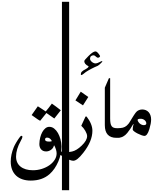

<svg xmlns="http://www.w3.org/2000/svg" viewBox="-20 -1529 1765 2149"><path d="M660.6 -294.9 587.9 -202.6 499.5 -264.2 430.2 -177.7Q420.9 -177.7 334 -241.2L403.3 -339.4Q418.5 -330.1 440.4 -315.7Q462.4 -301.3 491.7 -281.7Q525.4 -320.3 560.5 -369.6Q583 -354 607.9 -335.4Q632.8 -316.9 660.6 -294.9ZM668 106.4V115.7Q668 195.8 632.8 278.3Q595.2 366.7 534.2 420.4Q452.6 492.2 324.2 492.2Q272.5 492.2 231 478Q189.5 463.9 160.4 436.8Q131.3 409.7 115.7 369.9Q100.1 330.1 100.1 278.3Q100.1 203.1 133.8 119.6Q137.7 109.4 144.8 95.9Q151.9 82.5 160.2 68.1Q168.5 53.7 177.5 40Q186.5 26.4 194.3 15.4Q202.1 4.4 208.5 -2.2Q214.8 -8.8 217.8 -8.8Q231 -8.8 231 3.4Q231 14.6 211.9 48.8Q159.7 142.1 159.7 223.6Q159.7 259.8 172.6 288.1Q185.5 316.4 210 335.9Q234.4 355.5 269.3 366Q304.2 376.5 348.1 376.5Q400.9 376.5 449 361.1Q497.1 345.7 533.7 319.8Q570.3 293.9 592 259.8Q613.8 225.6 613.8 188Q613.8 150.9 588.4 100.6Q586.9 99.1 586.4 99.1Q585.9 99.6 585 100.3Q584 101.1 582.5 102.5Q580.1 115.7 571.8 127.2Q563.5 138.7 551.5 147.5Q539.6 156.2 525.4 161.1Q511.2 166 496.6 166Q461.4 166 440.9 143.6Q420.4 121.1 420.4 83Q421.4 45.4 429.9 10.7Q438.5 -23.9 453.4 -50.8Q468.3 -77.6 488.3 -93.5Q508.3 -109.4 532.2 -109.4Q562 -109.4 586.4 -90.1Q610.8 -70.8 628.7 -39.8Q646.5 -8.8 656.7 29.8Q667 68.4 668 106.4ZM561 50.8Q541 11.2 507.3 11.2Q484.4 11.2 484.4 33.2Q484.4 42 493.4 48.8Q502.4 55.7 530.3 55.7Q546.9 55.7 561 50.8Z M753.9 600.1H673.3V-1508.8H753.9Z M968.3 -443.4 908.7 -349.6 824.2 -405.3 883.8 -502.9ZM1014.2 -65.4Q1014.2 51.3 912.6 180.7Q875.5 228 848.4 249.3Q821.3 270.5 799.3 270.5Q764.6 268.6 704.1 234.4Q643.1 200.7 620.6 172.9L624.5 157.2Q685.5 174.3 722.7 174.3Q752.9 174.3 786.1 167Q836.9 155.8 894 101.1Q955.1 43 955.1 -5.9Q955.1 -18.1 949.5 -33.4Q943.8 -48.8 934.6 -64.9Q925.3 -81.1 913.6 -95.7Q901.9 -110.4 889.6 -121.1Q897.9 -139.6 909.9 -165.3Q921.9 -190.9 937.5 -224.6H949.2Q1014.2 -140.6 1014.2 -65.4Z M1125.5 -840.8Q1125.5 -838.4 1118.7 -831.1Q1111.8 -823.7 1103 -815.7Q1094.2 -807.6 1085.9 -800.8Q1077.6 -793.9 1074.2 -792.5Q1035.6 -776.4 1002.4 -759Q969.2 -741.7 940.9 -723.1L913.1 -701.2Q905.3 -694.8 899.7 -692.1Q894 -689.5 890.1 -689Q884.8 -689 884.8 -696.3Q884.8 -704.1 886.7 -711.2Q888.7 -718.3 894.5 -725.1Q900.4 -731.9 911.4 -739.5Q922.4 -747.1 940.9 -756.3Q964.4 -768.6 970.7 -782.2Q970.2 -783.2 970.2 -783.2Q970.2 -784.7 971.7 -787.1Q946.3 -799.8 934.8 -814Q923.3 -828.1 923.3 -845.2Q923.3 -850.6 935.1 -864.5Q946.8 -878.4 970.2 -901.9Q1021.5 -953.6 1048.8 -953.6Q1069.3 -953.6 1099.1 -904.8Q1100.1 -901.9 1100.1 -900.9Q1100.1 -894.5 1092.3 -888.7Q1084.5 -882.8 1075.2 -882.8Q1070.8 -882.8 1065.2 -886.5Q1059.6 -890.1 1054.2 -894.8Q1048.8 -899.4 1043.5 -903.6Q1038.1 -907.7 1034.7 -908.7Q1032.2 -909.2 1030 -909.4Q1027.8 -909.7 1025.4 -909.7Q1009.3 -909.7 998.5 -900.1Q987.8 -890.6 987.8 -871.6Q987.8 -861.3 994.1 -851.8Q1000.5 -842.3 1009.8 -835Q1019 -827.6 1029.3 -823.5Q1039.6 -819.3 1046.9 -819.3Q1069.8 -819.3 1103.5 -838.4Q1116.2 -845.2 1121.1 -845.2Q1125.5 -845.2 1125.5 -840.8Z M1318.4 13.7H1283.7Q1153.3 13.7 1153.3 -128.4V-547.4Q1161.6 -566.9 1172.9 -593.5Q1184.1 -620.1 1199.2 -653.8H1212.9V-203.6Q1212.9 -171.9 1216.8 -150.6Q1220.7 -129.4 1229.7 -116.9Q1238.8 -104.5 1253.4 -99.4Q1268.1 -94.2 1289.6 -94.2H1318.4Z M1671.4 -191.4Q1671.4 -148.9 1652.3 -85.4Q1639.6 -43.9 1625.7 -25.9Q1611.8 -7.8 1596.2 -7.8Q1583.5 -8.3 1562.3 -16.1Q1541 -23.9 1519.8 -34.7Q1498.5 -45.4 1482.7 -57.4Q1466.8 -69.3 1465.3 -78.6Q1465.3 -109.9 1475.1 -140.1H1471.2Q1455.6 -112.3 1439 -87.4Q1422.4 -62.5 1404.3 -40.5Q1361.3 12.7 1302.2 12.7H1284.2V-94.2Q1285.6 -93.8 1291 -93.8Q1296.9 -93.8 1306.2 -94.5Q1315.4 -95.2 1331.1 -96.2Q1356.4 -97.7 1378.2 -109.1Q1399.9 -120.6 1418.5 -144Q1421.9 -147.9 1428.5 -158.2Q1435.1 -168.5 1443.1 -181.9Q1451.2 -195.3 1460.7 -210.7Q1470.2 -226.1 1479.2 -240.2Q1488.3 -254.4 1496.8 -265.6Q1505.4 -276.9 1511.7 -282.2Q1536.1 -302.7 1571.8 -303.7Q1594.2 -303.7 1612.8 -295.7Q1631.3 -287.6 1644.3 -272.9Q1657.2 -258.3 1664.3 -237.5Q1671.4 -216.8 1671.4 -191.4ZM1617.7 -146.5Q1617.7 -158.7 1611.8 -168.7Q1606 -178.7 1596.9 -185.5Q1587.9 -192.4 1577.1 -196Q1566.4 -199.7 1556.2 -199.7Q1537.6 -199.7 1528.8 -196.5Q1520 -193.4 1520 -185.1Q1522.9 -173.3 1529.8 -163.1Q1536.6 -152.8 1546.1 -145Q1555.7 -137.2 1566.9 -132.8Q1578.1 -128.4 1589.8 -128.4Q1594.2 -128.4 1599.1 -129.2Q1604 -129.9 1608.2 -132.1Q1612.3 -134.3 1615 -137.7Q1617.7 -141.1 1617.7 -146.5Z"/></svg>

Font: SakalBharati
Style: Regular
Weight: 400
Designer: CDAC GIST
Foundry: CDAC
Version: 13.02